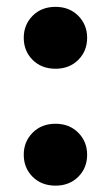

<svg xmlns="http://www.w3.org/2000/svg" viewBox="-20 -544 332 574"><path d="M146 -523.5Q187.5 -523.5 214 -496.8Q240.5 -470 240.5 -431Q240.5 -391.5 214 -365Q187.5 -338.5 146 -338.5Q104 -338.5 77.5 -365Q51 -391.5 51 -431Q51 -470 77.5 -496.8Q104 -523.5 146 -523.5ZM146 -174Q187.5 -174 214 -147.2Q240.5 -120.5 240.5 -81.5Q240.5 -42 214 -15.5Q187.5 11 146 11Q104 11 77.5 -15.5Q51 -42 51 -81.5Q51 -120.5 77.5 -147.2Q104 -174 146 -174Z"/></svg>

Font: Newsreader Display
Style: Bold
Weight: 700
Designer: Hugues Gentile
Foundry: Production Type
Version: Version 1.001